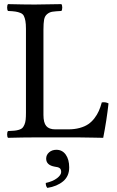

<svg xmlns="http://www.w3.org/2000/svg" viewBox="-20 -667 568 932"><path d="M361.8 0H148.9Q93.3 0 19 2Q14.6 -2.4 14.6 -14.4Q14.6 -26.4 19 -30.8Q39.1 -31.7 50 -32.7Q61 -33.7 72.3 -37.1Q83.5 -40.5 88.9 -46.1Q94.2 -51.8 98.6 -61.8Q103 -71.8 104.5 -85.4Q106 -99.1 106 -120.1V-526.9Q106 -550.8 103.3 -565.4Q100.6 -580.1 95.7 -589.8Q90.8 -599.6 79.3 -604.2Q67.9 -608.9 55.2 -610.8Q42.5 -612.8 19 -613.8Q14.6 -618.2 14.6 -630.4Q14.6 -642.6 19 -647Q99.1 -645 148.9 -645Q188 -645 277.8 -647Q282.2 -642.6 282.2 -630.4Q282.2 -618.2 277.8 -613.8Q248 -612.3 234.1 -610.1Q220.2 -607.9 208.7 -598.4Q197.3 -588.9 194.1 -571.8Q190.9 -554.7 190.9 -522.9V-108.9Q190.9 -71.3 204.6 -55.2Q218.3 -39.1 248 -39.1H311Q341.8 -39.1 366.7 -45.9Q391.6 -52.7 408.4 -64.2Q425.3 -75.7 438.5 -93Q451.7 -110.4 459.7 -128.4Q467.8 -146.5 474.1 -169.9Q491.7 -172.9 506.8 -165Q497.6 -82 481 2Q479 2 428.2 1Q377.4 0 361.8 0ZM253.9 60.1Q282.2 60.1 299.1 83.5Q315.9 106.9 315.9 146Q315.9 188.5 286.4 213.1Q256.8 237.8 210 245.1Q202.1 237.3 202.1 221.2Q236.8 213.4 256.8 198Q276.9 182.6 276.9 168Q276.9 154.3 269.3 148.9Q261.7 143.6 246.1 142.1Q204.1 134.8 204.1 103Q204.1 85 218.3 72.5Q232.4 60.1 253.9 60.1Z"/></svg>

Font: Common Serif
Style: Regular
Weight: 400
Designer: Philipp H. Poll, Khaled Hosny
Foundry: Stefan Peev, Context Ltd.
Version: Version 1.026